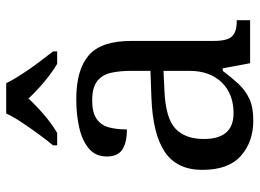

<svg xmlns="http://www.w3.org/2000/svg" viewBox="-126 -680 816 603"><g transform="rotate(-90 281.5 -378.0)"><path d="M205 10Q138 10 94 -29Q50 -68 50 -150Q50 -230 106.5 -268Q163 -306 278 -310L361 -313V-373Q361 -409 355 -436.5Q349 -464 329 -480Q309 -496 268 -496Q230 -496 210 -482Q190 -468 183.5 -443.5Q177 -419 177 -387Q135 -387 113.5 -401.5Q92 -416 92 -450Q92 -485 116.5 -506Q141 -527 182 -536.5Q223 -546 272 -546Q364 -546 409.5 -507Q455 -468 455 -373V-114Q455 -72 469 -57Q483 -42 517 -42H520V0H385L369 -86H361Q340 -58 320 -36.5Q300 -15 273.5 -2.5Q247 10 205 10ZM228 -52Q289 -52 325 -89.5Q361 -127 361 -191V-272L297 -269Q212 -265 179.5 -234.5Q147 -204 147 -145Q147 -52 228 -52ZM127 -619Q143 -638 162 -664Q181 -690 199 -717Q217 -744 227 -766H322Q333 -744 350.5 -717Q368 -690 387.5 -664Q407 -638 422 -619V-606H383Q364 -617 344.5 -632Q325 -647 307 -663.5Q289 -680 274 -696Q252 -672 223.5 -647.5Q195 -623 166 -606H127Z"/></g></svg>

Font: Noto Naskh Arabic UI
Style: Regular
Weight: 400
Designer: Monotype Design Team, David Williams, Mohamad Dakak and Nizar Qandah
Foundry: Monotype Imaging Inc.
Version: Version 2.014